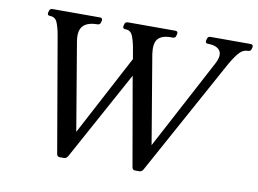

<svg xmlns="http://www.w3.org/2000/svg" viewBox="-73 -768 1177 876"><g transform="rotate(10 516.0 -330.0)"><path d="M252 0Q242 0 239 -11L147 -545Q141 -580 131.5 -603.5Q122 -627 98 -627Q84 -627 86 -640L88 -647Q90 -660 104 -660H323Q336 -660 334 -647L332 -640Q330 -627 317 -627Q288 -627 268.5 -618Q249 -609 241 -589.5Q233 -570 238 -537L307 -127L504 -499L496 -545Q490 -580 480.5 -603.5Q471 -627 447 -627Q433 -627 435 -640L437 -647Q439 -660 453 -660H672Q685 -660 683 -647L681 -640Q679 -627 666 -627H658Q615 -627 597.5 -606.5Q580 -586 587 -537L656 -127L878 -545Q899 -585 884.5 -606Q870 -627 829 -627Q816 -627 818 -640L820 -647Q822 -660 835 -660H1020Q1034 -660 1032 -647L1030 -640Q1028 -627 1014 -627Q989 -627 969.5 -602.5Q950 -578 932 -545L639 -11Q632 0 622 0H601Q591 0 588 -11L516 -424L290 -11Q283 0 273 0Z"/></g></svg>

Font: Young Serif Light
Style: Italic
Weight: 300
Italic angle: -10.979°
Designer: Bastien Sozeau
Foundry: NBR — Bastien Sozeau
Version: Version 5.001